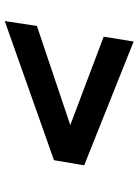

<svg xmlns="http://www.w3.org/2000/svg" viewBox="90 -680 569 788"><g transform="rotate(90 374.0 -286.5)"><path d="M67 -22 87 -154 509 -296 507 -286 131 -428 151 -551 659 -348 638 -224Z"/></g></svg>

Font: Nunito Sans 7pt Expanded ExtraBold
Style: Italic
Weight: 800
Width: 7
Italic angle: -9°
Designer: Vernon Adams
Foundry: Vernon Adams
Version: Version 3.101;gftools[0.9.27]